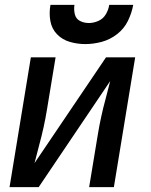

<svg xmlns="http://www.w3.org/2000/svg" viewBox="-20 -764 616 784"><path d="M19 0H138L430 -433Q421 -396 411 -359.5Q401 -323 393 -286Q385 -249 379 -212L344 0H445L532 -530H413L121 -98Q130 -135 140 -171.5Q150 -208 158 -244.5Q166 -281 172 -318L207 -530H106ZM328 -584Q361 -584 395 -593Q429 -602 458 -624.5Q487 -647 502.5 -679Q518 -711 524 -744H426Q423 -724 412 -705.5Q401 -687 381.5 -678.5Q362 -670 343 -670Q323 -670 306.5 -678.5Q290 -687 285.5 -706Q281 -725 284 -744H186Q180 -711 185.5 -679Q191 -647 212.5 -624.5Q234 -602 265 -593Q296 -584 328 -584Z"/></svg>

Font: Iosevka Sparkle Medium Oblique
Style: Regular
Weight: 500
Italic angle: -9°
Designer: Belleve Invis
Foundry: Belleve Invis
Version: Version 4.5.0; ttfautohint (v1.8.3)